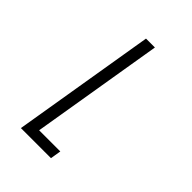

<svg xmlns="http://www.w3.org/2000/svg" viewBox="-215 -617 930 930"><g transform="rotate(45 250.0 -152.5)"><path d="M103 215 225 -520H286L173 160H318L309 215Z"/></g></svg>

Font: Iosevka Light
Style: Italic
Weight: 300
Italic angle: -9°
Monospace: yes
Designer: Belleve Invis
Foundry: Belleve Invis
Version: Version 32.5.0; ttfautohint (v1.8.4)